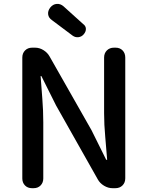

<svg xmlns="http://www.w3.org/2000/svg" viewBox="-20 -987 774 1007"><path d="M148 0Q125 0 111 -14.5Q97 -29 97 -51V-685Q97 -708 111.5 -722.5Q126 -737 149 -737H164Q187 -737 208 -724Q229 -711 240 -691L460 -304L537 -149H542Q538 -205 532 -269Q526 -333 526 -393V-685Q526 -708 540.5 -722.5Q555 -737 578 -737H586Q609 -737 623 -722.5Q637 -708 637 -685V-52Q637 -29 622.5 -14.5Q608 0 585 0H570Q547 0 525.5 -13Q504 -26 493 -46L274 -434L197 -588H193Q197 -531 202 -469Q207 -407 207 -346V-51Q207 -29 193 -14.5Q179 0 156 0ZM419 -807Q408 -794 391.5 -792Q375 -790 361 -800L253 -881Q235 -893 232.5 -911.5Q230 -930 244 -948Q258 -965 277.5 -966.5Q297 -968 313 -954L416 -861Q430 -851 430.5 -836Q431 -821 419 -807Z"/></svg>

Font: Chiron GoRound TC M
Style: Regular
Weight: 500
Designer: Ryoko NISHIZUKA 西塚涼子 (kana, bopomofo & ideographs); Paul D. Hunt (Latin, Greek & Cyrillic); Sandoll Communications 산돌커뮤니
Foundry: Adobe
Version: Version 1.000;hotconv 1.1.1;makeotfexe 2.6.0